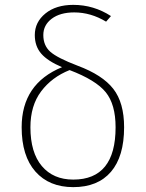

<svg xmlns="http://www.w3.org/2000/svg" viewBox="-20 -759 599 789"><path d="M299 -489Q401 -451 445.5 -394Q490 -337 490 -236Q490 -116 436 -53Q382 10 281 10Q182 10 125.5 -54Q69 -118 69 -236Q69 -415 235 -483Q176 -508 149.5 -538.5Q123 -569 123 -615Q123 -668 166.5 -703.5Q210 -739 281 -739Q365 -739 436 -693L416 -670Q353 -708 285 -708Q227 -708 192.5 -682Q158 -656 158 -615Q158 -572 186.5 -546.5Q215 -521 299 -489ZM281 -21Q455 -21 455 -236Q455 -330 414.5 -380Q374 -430 266 -471Q193 -442 149 -383.5Q105 -325 105 -236Q105 -132 152 -76.5Q199 -21 281 -21Z"/></svg>

Font: Fira Sans UltraLight
Style: Regular
Weight: 200
Designer: Carrois Corporate & Edenspiekermann AG
Foundry: Carrois Corporate GbR & Edenspiekermann AG
Version: Version 4.106;PS 004.106;hotconv 1.0.70;makeotf.lib2.5.58329